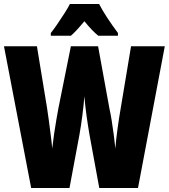

<svg xmlns="http://www.w3.org/2000/svg" viewBox="-20 -1013 850 967"><path d="M810 -780 675 -66H480L431 -333Q423 -379 416 -429Q409 -479 405 -528Q402 -488 395 -433Q388 -378 380 -334L330 -66H137L0 -780H166L217 -469Q221 -445 225.5 -410Q230 -375 235 -337Q240 -299 243 -265Q247 -301 252.5 -339Q258 -377 264 -411Q270 -445 274 -467L337 -780H474L531 -467Q537 -441 542.5 -406Q548 -371 553 -334Q558 -297 561 -265Q564 -306 571.5 -361.5Q579 -417 588 -468L640 -780ZM479 -993Q513 -928 574 -847V-833H475Q445 -857 405 -906Q361 -853 337 -833H236V-847Q250 -864 269 -892Q288 -920 306 -948Q324 -976 332 -993Z"/></svg>

Font: Noto Sans Malayalam UI ExtraCondensed Black
Style: Regular
Weight: 900
Width: 2
Designer: Jelle Bosma - Monotype Design Team
Foundry: Monotype Imaging Inc.
Version: Version 2.104; ttfautohint (v1.8.4.7-5d5b)